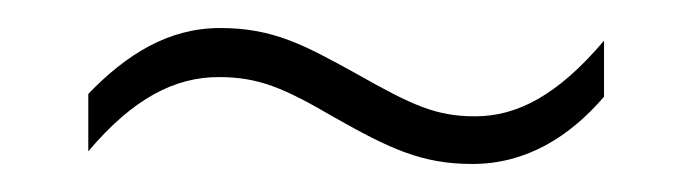

<svg xmlns="http://www.w3.org/2000/svg" viewBox="-20 -387 493 137"><path d="M43 -320V-279C75 -317 105 -332 136 -332C165 -332 183 -324 219 -303C258 -281 281 -270 317 -270C356 -270 387 -290 411 -318V-358C378 -319 349 -304 319 -304C291 -304 274 -312 235 -334C197 -355 175 -367 137 -367C100 -367 70 -348 43 -320Z"/></svg>

Font: Noto Sans Devanagari Condensed ExtraLight
Style: Regular
Weight: 200
Width: 3
Designer: Jelle Bosma - Monotype Design Team
Foundry: Monotype Imaging Inc.
Version: Version 2.004